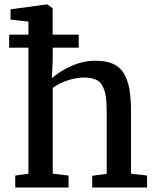

<svg xmlns="http://www.w3.org/2000/svg" viewBox="-20 -840 705 860"><path d="M21 -626.5V-684.6H107.4V-743.2L27.3 -752V-798.3L189.5 -820.3H191.9L215.8 -803.2V-684.6H332.5V-626.5H216.3V-578.1L212.4 -489.7Q246.1 -520 298.6 -543.9Q351.1 -567.9 406.7 -567.9Q454.1 -567.9 485.1 -554.7Q516.1 -541.5 534.2 -512Q552.2 -482.4 559.6 -440.7Q566.9 -398.9 566.9 -335.9V-62L638.7 -53.7V0H393.1V-52.7L458 -61.5V-336.4Q458 -378.9 454.3 -405.3Q450.7 -431.6 440.2 -452.9Q429.7 -474.1 409.4 -483.4Q389.2 -492.7 357.4 -492.7Q321.8 -492.7 283.9 -480.2Q246.1 -467.8 216.3 -446.3V-62L287.1 -53.7V0H48.3V-53.7L107.4 -62V-626.5Z"/></svg>

Font: HaufeMerriweather
Style: Regular
Weight: 400
Designer: Eben Sorkin ( eben@eyebytes.com )
Foundry: Eben Sorkin
Version: Version 1.56